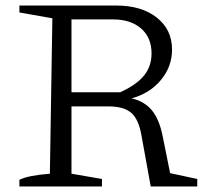

<svg xmlns="http://www.w3.org/2000/svg" viewBox="-20 -673 763 693"><path d="M594 -48 692 -27V0H524L491 -182Q481 -242 454 -265.5Q427 -289 371 -289H206V-340H414Q473 -367 500 -400.5Q527 -434 527 -480Q527 -537 489.5 -570Q452 -603 387 -603H238V-46L348 -27V0H50V-24Q66 -32 93.5 -37.5Q121 -43 160 -46L169 -607L50 -628V-653H400Q491 -653 546 -609.5Q601 -566 601 -494Q601 -433 561 -384.5Q521 -336 455 -318Q502 -307 528.5 -274.5Q555 -242 567 -182Z"/></svg>

Font: Piazzolla Thin Light
Style: Regular
Weight: 300
Version: Version 2.005